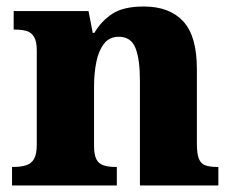

<svg xmlns="http://www.w3.org/2000/svg" viewBox="-20 -570 716 590"><path d="M17 0V-57H21Q44 -57 60 -62Q76 -67 84.5 -81.5Q93 -96 93 -125V-415Q93 -442 85 -456Q77 -470 62.5 -474.5Q48 -479 26 -479H22V-536H252L265 -469H270Q291 -505 325 -527.5Q359 -550 422 -550Q501 -550 543 -504.5Q585 -459 585 -358V-128Q585 -98 591 -82.5Q597 -67 611 -62Q625 -57 647 -57H651V0H410V-322Q410 -387 396.5 -422Q383 -457 345 -457Q316 -457 299.5 -435.5Q283 -414 276 -379.5Q269 -345 269 -305V-122Q269 -95 276 -81Q283 -67 298 -62Q313 -57 335 -57H339V0Z"/></svg>

Font: Noto Serif Khmer ExtraBold
Style: Regular
Weight: 800
Version: Version 2.003